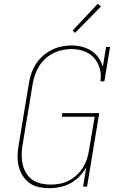

<svg xmlns="http://www.w3.org/2000/svg" viewBox="-20 -982 640 1010"><path d="M240 8H239Q211 8 183.5 2Q156 -4 135 -19.5Q114 -35 99.5 -57.5Q85 -80 78.5 -106.5Q72 -133 72.5 -161.5Q73 -190 78 -218L132 -544Q136 -570 145 -596Q154 -622 169 -645.5Q184 -669 205.5 -688Q227 -707 252 -719.5Q277 -732 304 -737.5Q331 -743 357 -743Q386 -743 412 -736Q438 -729 460.5 -714.5Q483 -700 498 -678.5Q513 -657 521 -631L538 -735H559L529 -554H508Q514 -588 505 -620.5Q496 -653 475 -677Q454 -701 423 -712.5Q392 -724 357 -724Q333 -724 308.5 -719Q284 -714 261 -702.5Q238 -691 218.5 -673Q199 -655 185.5 -633.5Q172 -612 164 -588Q156 -564 152 -541L98 -215Q94 -189 94 -163.5Q94 -138 100 -114Q106 -90 119 -69.5Q132 -49 151.5 -35.5Q171 -22 196 -16.5Q221 -11 247 -11Q271 -11 295 -15.5Q319 -20 341.5 -31.5Q364 -43 383 -60.5Q402 -78 415.5 -99.5Q429 -121 437 -144.5Q445 -168 448 -191L478 -368H305L308 -387H502L438 0H417L434 -102Q419 -76 398 -54Q377 -32 350.5 -18Q324 -4 296 2Q268 8 240 8ZM375 -809 362 -821 494 -962 511 -948Z"/></svg>

Font: Iosevka Etoile Thin
Style: Italic
Weight: 100
Italic angle: -9°
Designer: Belleve Invis
Foundry: Belleve Invis
Version: Version 22.1.2; ttfautohint (v1.8.4)